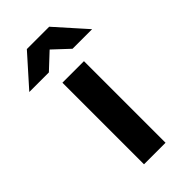

<svg xmlns="http://www.w3.org/2000/svg" viewBox="-289 -772 832 832"><g transform="rotate(-45 127.5 -356.0)"><path d="M65 0V-500H197V0ZM200 -573 60 -704V-712H196L320 -573ZM-65 -573 59 -712H195V-704L55 -573Z"/></g></svg>

Font: Figtree Light
Style: Bold
Weight: 700
Version: Version 2.002